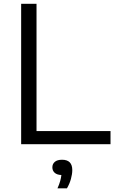

<svg xmlns="http://www.w3.org/2000/svg" viewBox="-20 -760 610 1012"><path d="M91.5 0V-740H172.5V-69H562.5V0ZM283 232.5Q292.5 211.5 297.2 194.5Q302 177.5 303.5 162.5Q280 161.5 268 150.5Q256 139.5 256 122Q256 104 269 93Q282 82 307 82Q361 82 361 136.5Q361 157.5 353.8 183.5Q346.5 209.5 333 232.5Z"/></svg>

Font: Encode Sans Semi Expanded
Style: Regular
Weight: 400
Width: 6
Designer: Multiple Designers
Foundry: Impallari Type
Version: Version 3.000; ttfautohint (v1.8.3) -l 8 -r 50 -G 200 -x 14 